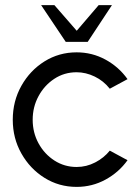

<svg xmlns="http://www.w3.org/2000/svg" viewBox="-20 -719 550 752"><path d="M410 -129 479.5 -91.5Q445.5 -44 393.2 -15.5Q341 13 280 13Q211 13 154.2 -22.5Q97.5 -58 63.8 -117.8Q30 -177.5 30 -250Q30 -323 63.8 -383Q97.5 -443 154.2 -478.5Q211 -514 280 -514Q341 -514 393.2 -485.5Q445.5 -457 479.5 -409L410 -371.5Q385.5 -402.5 350.8 -419.2Q316 -436 280 -436Q231.5 -436 192.5 -410.2Q153.5 -384.5 130.8 -342.2Q108 -300 108 -250Q108 -199.5 131 -157.5Q154 -115.5 193.2 -90.2Q232.5 -65 280 -65Q318.5 -65 352.8 -82.8Q387 -100.5 410 -129ZM237.5 -555 141 -699H193L280.5 -598.5L366.5 -699H418.5L323.5 -555Z"/></svg>

Font: Urbanist
Style: Regular
Weight: 400
Designer: Corey Hu
Foundry: Corey Hu
Version: Version 1.330; ttfautohint (v1.8.4.7-5d5b)